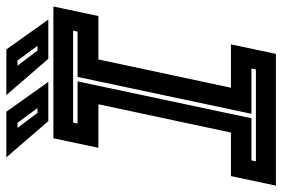

<svg xmlns="http://www.w3.org/2000/svg" viewBox="-179 -726 888 604"><g transform="rotate(-90 265.0 -424.0)"><path d="M-17 0 13 -141.5H150L239 -558.5H102L132 -700H546.5L516.5 -558.5H380L291 -141.5H427.5L397.5 0ZM59.5 -63H348.5L351.5 -77H209L325 -624H467.5L470.5 -638H181.5L178.5 -624H311L195 -77H62.5ZM505.5 -716H382L268 -848H411.5ZM423 -750 376.5 -813H360.5L408 -750ZM309.5 -716H186L72 -848H215.5ZM227 -750 180.5 -813H164.5L212 -750Z"/></g></svg>

Font: Tourney
Style: Bold Italic
Weight: 700
Italic angle: -12°
Version: Version 1.015